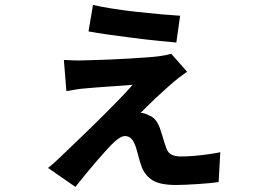

<svg xmlns="http://www.w3.org/2000/svg" viewBox="-20 -674 1040 766"><path d="M351 -654.3Q382 -646.9 428.2 -639.7Q474.3 -632.4 525.5 -626.7Q576.6 -621 622.4 -617Q668.3 -613 698.6 -611.2L683.5 -504.3Q653 -507.1 607.1 -511.7Q561.1 -516.3 510.2 -522.9Q459.3 -529.6 412.2 -536Q365.1 -542.4 333.1 -548.7ZM726.3 -387.9Q713.8 -379 699.1 -368.1Q684.4 -357.1 674.7 -348.7Q661.7 -337.4 642 -320Q622.2 -302.7 602 -283.5Q581.9 -264.4 565.6 -248.2Q549.3 -232 541.4 -224.1Q548.6 -223.6 557.7 -221Q566.8 -218.3 575.7 -212.9Q591.9 -207.4 603.5 -190.8Q615 -174.2 620.7 -154.1Q624.7 -143.5 628.3 -130.6Q631.8 -117.7 635.9 -105.1Q639.9 -92.4 643.7 -82.2Q650.3 -64.2 664.6 -57Q678.9 -49.8 700.5 -49.8Q727.7 -49.8 756.6 -52.3Q785.5 -54.8 812.1 -58.7Q838.7 -62.5 858.9 -66.7L852.2 52.3Q840.2 54.3 818.6 56.4Q797 58.5 771.6 60.2Q746.1 61.8 722.7 62.9Q699.2 64 682.9 64Q618.5 64 588.9 45.4Q559.4 26.7 546 -6.2Q541.3 -18.5 536.9 -33.4Q532.6 -48.3 529.2 -62.4Q525.7 -76.4 522.5 -85.6Q515.5 -107.1 505.4 -119.1Q495.4 -131.2 478.3 -131.2Q466.8 -131.2 451.8 -120.4Q436.9 -109.6 422.9 -95Q413.2 -84.8 397.6 -67.6Q382 -50.4 362.7 -28Q343.5 -5.6 322.6 19.8Q301.8 45.2 280.8 71.6L171.8 -3.9Q183.3 -12.8 193 -21.6Q202.8 -30.4 219.2 -46Q237.1 -63.1 265.5 -90.3Q294 -117.4 327 -149.5Q359.9 -181.6 394.2 -215.6Q428.4 -249.7 458.4 -280.6Q488.3 -311.6 509.3 -335.7Q497.7 -334.5 479.3 -333.2Q460.9 -331.8 439.6 -330.4Q418.3 -329 396.6 -327.5Q375 -326.1 355.6 -324.4Q336.2 -322.6 322.6 -321.6Q299.3 -319.9 279 -316.3Q258.6 -312.7 244.9 -310.5L234.8 -434.9Q250 -433.9 272.9 -433.1Q295.8 -432.3 316.5 -433.3Q329.1 -433.5 357 -434.4Q384.9 -435.2 420.8 -436.6Q456.6 -438.1 494.1 -440.3Q531.5 -442.5 564.2 -444.9Q596.9 -447.2 616.8 -450Q627.3 -451.2 642 -454.2Q656.7 -457.3 663.3 -459.3Z"/></svg>

Font: Noto Sans SC Thin
Style: Regular
Weight: 100
Designer: Ryoko NISHIZUKA 西塚涼子 (kana, bopomofo & ideographs); Paul D. Hunt (Latin, Greek & Cyrillic); Sandoll Communications 산돌커뮤니
Foundry: Adobe
Version: Version 2.004-H2;hotconv 1.0.118;makeotfexe 2.5.65603